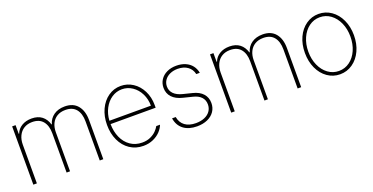

<svg xmlns="http://www.w3.org/2000/svg" viewBox="-25 -1085 3192 1642"><g transform="rotate(-20 1571.5 -263.5)"><path d="M80.1 -530.3H111.3V-451.2H115.2Q129.9 -490.7 167.7 -513.9Q205.6 -537.1 257.8 -537.1Q314.9 -537.1 351.1 -509.3Q387.2 -481.4 402.3 -430.7H405.3Q419.4 -480.5 459.7 -508.8Q500 -537.1 559.6 -537.1Q636.2 -537.1 676.5 -488.5Q716.8 -439.9 716.8 -356.4V0H684.6V-355.5Q684.6 -426.8 652.1 -466.8Q619.6 -506.8 554.7 -506.8Q510.3 -506.8 478.5 -487.5Q446.8 -468.3 430.4 -433.8Q414.1 -399.4 414.1 -354.5V0H382.8V-357.4Q382.8 -426.8 350.1 -466.8Q317.4 -506.8 252.9 -506.8Q209.5 -506.8 177.7 -487.3Q146 -467.8 129.2 -432.6Q112.3 -397.5 112.3 -352.5V0H80.1Z M846.7 -263.7Q846.7 -341.3 875.7 -404.1Q904.8 -466.8 955.6 -502.4Q1006.3 -538.1 1069.3 -538.1Q1129.4 -538.1 1179.4 -505.4Q1229.5 -472.7 1258.8 -414.8Q1288.1 -356.9 1288.1 -285.2V-260.7H877.9Q878.4 -192.9 902.8 -137.9Q927.2 -83 972.9 -51.3Q1018.6 -19.5 1080.1 -19.5Q1122.6 -19.5 1155 -34.4Q1187.5 -49.3 1208 -70.1Q1228.5 -90.8 1239.3 -111.3H1273.4Q1262.2 -80.6 1235.8 -52.7Q1209.5 -24.9 1169.4 -7.1Q1129.4 10.7 1080.1 10.7Q1010.7 10.7 957.8 -24.9Q904.8 -60.5 875.7 -123Q846.7 -185.5 846.7 -263.7ZM1255.9 -291Q1255.9 -350.6 1231 -400.4Q1206.1 -450.2 1163.3 -479Q1120.6 -507.8 1069.3 -507.8Q1018.6 -507.8 976.3 -479.5Q934.1 -451.2 908 -401.6Q881.8 -352.1 878.4 -291Z M1578.1 -508.8Q1538.1 -508.8 1506.8 -494.6Q1475.6 -480.5 1458 -455.1Q1440.4 -429.7 1440.4 -397.5Q1440.4 -358.4 1467 -331.3Q1493.7 -304.2 1545.9 -291L1627.9 -270.5Q1688 -255.9 1719 -220.9Q1750 -186 1750 -135.7Q1750 -92.8 1727.5 -59.6Q1705.1 -26.4 1663.8 -7.8Q1622.6 10.7 1568.4 10.7Q1492.7 10.7 1445.8 -25.1Q1398.9 -61 1388.7 -127H1421.9Q1431.2 -74.2 1469 -46.4Q1506.8 -18.6 1568.4 -18.6Q1612.8 -18.6 1646.7 -33Q1680.7 -47.4 1699.2 -73.7Q1717.8 -100.1 1717.8 -134.8Q1717.8 -174.3 1692.9 -201.4Q1668 -228.5 1618.2 -240.2L1536.1 -260.7Q1473.6 -275.9 1441.4 -310.8Q1409.2 -345.7 1409.2 -396.5Q1409.2 -437.5 1430.2 -469.7Q1451.2 -502 1489 -520Q1526.9 -538.1 1575.2 -538.1Q1621.6 -538.1 1657.7 -522.5Q1693.8 -506.8 1716.1 -478.3Q1738.3 -449.7 1745.1 -412.1H1712.9Q1703.1 -457 1667.7 -482.7Q1632.3 -508.3 1578.1 -508.8Z M1880.9 -530.3H1912.1V-451.2H1916Q1930.7 -490.7 1968.5 -513.9Q2006.3 -537.1 2058.6 -537.1Q2115.7 -537.1 2151.9 -509.3Q2188 -481.4 2203.1 -430.7H2206.1Q2220.2 -480.5 2260.5 -508.8Q2300.8 -537.1 2360.4 -537.1Q2437 -537.1 2477.3 -488.5Q2517.6 -439.9 2517.6 -356.4V0H2485.4V-355.5Q2485.4 -426.8 2452.9 -466.8Q2420.4 -506.8 2355.5 -506.8Q2311 -506.8 2279.3 -487.5Q2247.6 -468.3 2231.2 -433.8Q2214.8 -399.4 2214.8 -354.5V0H2183.6V-357.4Q2183.6 -426.8 2150.9 -466.8Q2118.2 -506.8 2053.7 -506.8Q2010.3 -506.8 1978.5 -487.3Q1946.8 -467.8 1929.9 -432.6Q1913.1 -397.5 1913.1 -352.5V0H1880.9Z M2647.5 -263.7Q2647.5 -341.8 2676.3 -404.3Q2705.1 -466.8 2756.1 -502.4Q2807.1 -538.1 2870.1 -538.1Q2933.1 -538.1 2984.4 -502.4Q3035.6 -466.8 3064.7 -404.1Q3093.8 -341.3 3093.8 -263.7Q3093.8 -185.5 3064.7 -123Q3035.6 -60.5 2984.4 -24.9Q2933.1 10.7 2870.1 10.7Q2807.1 10.7 2756.1 -24.9Q2705.1 -60.5 2676.3 -123Q2647.5 -185.5 2647.5 -263.7ZM3061.5 -263.7Q3061.5 -332 3036.9 -387.7Q3012.2 -443.4 2968.5 -475.6Q2924.8 -507.8 2870.1 -507.8Q2815.4 -507.8 2771.7 -475.6Q2728 -443.4 2703.4 -387.7Q2678.7 -332 2678.7 -263.7Q2678.7 -195.3 2703.4 -139.6Q2728 -84 2771.7 -51.8Q2815.4 -19.5 2870.1 -19.5Q2925.3 -19.5 2969 -51.8Q3012.7 -84 3037.1 -139.6Q3061.5 -195.3 3061.5 -263.7Z"/></g></svg>

Font: Pretendard GOV Thin
Style: Regular
Weight: 100
Designer: Base glyphs from Inter by Rasmus Andersson; Hangeul glyphs from Noto Sans CJK(Source Han Sans) by Jang Soo-young and Kan
Foundry: Kil Hyung-jin
Version: Version 1.309